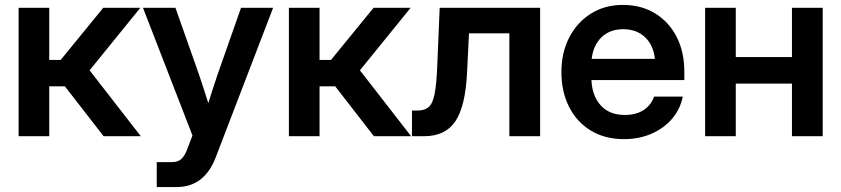

<svg xmlns="http://www.w3.org/2000/svg" viewBox="-20 -547 3378 771"><path d="M54.7 0V-515.6H177.7V-306.2H223.6L394.5 -515.6H543.5L339.8 -264.6L545.4 0H396L240.7 -200.2H177.7V0Z M609.4 204.1V104H670.4Q695.3 104 709.2 90.6Q723.1 77.1 733.9 46.9L752.9 -2.9L554.2 -515.6H684.6L779.3 -247.1Q789.1 -218.3 798.3 -189.7Q807.6 -161.1 816.4 -132.8Q834 -189.5 853.5 -247.1L947.8 -515.6H1076.7L846.2 85Q800.3 204.1 689.9 204.1Z M1140.1 0V-515.6H1263.2V-306.2H1309.1L1480 -515.6H1628.9L1425.3 -264.6L1630.9 0H1481.4L1326.2 -200.2H1263.2V0Z M1634.3 0V-103H1655.8Q1684.6 -103 1700.9 -116.7Q1717.3 -130.4 1725.1 -169.2Q1732.9 -208 1735.8 -282.7L1745.6 -515.6H2148.9V0H2025.4V-413.1H1863.3L1855.5 -255.9Q1849.1 -120.6 1808.8 -60.3Q1768.6 0 1682.6 0Z M2485.8 11.7Q2408.7 11.7 2352.1 -22.9Q2295.4 -57.6 2264.9 -118.4Q2234.4 -179.2 2234.4 -257.3Q2234.4 -335.9 2265.9 -396.7Q2297.4 -457.5 2353 -492.4Q2408.7 -527.3 2481 -527.3Q2555.2 -527.3 2610.8 -493.2Q2666.5 -459 2697.3 -398.7Q2728 -338.4 2728 -259.3V-225.6H2355Q2357.4 -162.6 2392.1 -124Q2426.8 -85.4 2488.8 -85.4Q2535.2 -85.4 2565.4 -105.7Q2595.7 -126 2606.4 -159.2H2721.7Q2711.9 -108.9 2679 -70.3Q2646 -31.7 2596.2 -10Q2546.4 11.7 2485.8 11.7ZM2356 -310.5H2609.9Q2604 -365.7 2570.1 -397.7Q2536.1 -429.7 2482.9 -429.7Q2429.2 -429.7 2395.8 -397.7Q2362.3 -365.7 2356 -310.5Z M2934.6 -515.6V-317.9H3160.2V-515.6H3283.7V0H3160.2V-211.4H2934.6V0H2811.5V-515.6Z"/></svg>

Font: Inter Display SemiBold
Style: Regular
Weight: 600
Designer: Rasmus Andersson
Foundry: rsms
Version: Version 4.001;git-9221beed3